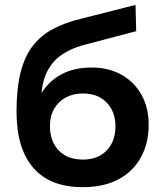

<svg xmlns="http://www.w3.org/2000/svg" viewBox="-20 -763 662 793"><path d="M321.5 10Q187.1 10 117.7 -69.6Q48.3 -149.2 48.3 -302.4Q48.3 -397.6 65 -463.7Q81.7 -529.7 115 -573Q148.4 -616.3 198.5 -643.1Q248.7 -669.9 315.1 -685.7L539.7 -742.7L542.5 -634.3L319.8 -575.6Q271.6 -561.6 235.7 -537.3Q199.8 -512.9 178.4 -474.5Q156.9 -436.1 151.3 -378.4Q181.3 -427.4 233.3 -455.7Q285.3 -484.1 358.8 -484.1Q429.2 -484.1 482.3 -454Q535.3 -424 564.7 -370.9Q594.1 -317.7 594.1 -248.1Q594.1 -173 562.8 -114.6Q531.4 -56.3 470.7 -23.1Q410 10 321.5 10ZM321.5 -103.9Q384.5 -103.9 420.6 -141.5Q456.8 -179 456.8 -241.4Q456.8 -301.2 420.9 -339.1Q385 -376.9 321.5 -376.9Q283 -376.9 252.4 -360.8Q221.8 -344.6 204 -314.2Q186.2 -283.8 186.2 -241.4Q186.2 -200.8 202.4 -169.7Q218.5 -138.5 248.8 -121.2Q279.1 -103.9 321.5 -103.9Z"/></svg>

Font: Raleway Thin
Style: Regular
Weight: 100
Designer: Matt McInerney, Pablo Impallari, Rodrigo Fuenzalida
Foundry: Matt McInerney, Pablo Impallari, Rodrigo Fuenzalida
Version: Version 4.026